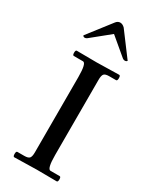

<svg xmlns="http://www.w3.org/2000/svg" viewBox="-233 -986 851 1049"><g transform="rotate(30 192.0 -461.5)"><path d="M190 -672 330 -675Q338 -675 338 -658Q338 -641 330 -641H287Q262 -641 254 -631.5Q246 -622 246 -595V-121Q246 -33 267 -33H325Q333 -33 333 -16.5Q333 0 325 0L199 -1L59 2Q51 2 51 -15Q51 -32 59 -32H102Q127 -32 135 -41.5Q143 -51 143 -78V-552Q143 -640 122 -640H64Q56 -640 56 -656.5Q56 -673 64 -673ZM83 -764Q74 -756 65 -756Q56 -756 53 -764L167 -911Q178 -925 193 -925Q208 -925 222 -911L332 -764Q327 -757 318 -757Q309 -757 301 -764L194 -854Z"/></g></svg>

Font: Sedan SC
Style: Regular
Weight: 400
Designer: Sebastian Salazar
Foundry: Sebastian Salazar
Version: Version 1.001